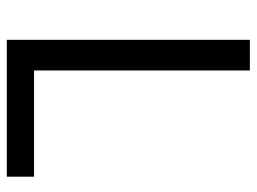

<svg xmlns="http://www.w3.org/2000/svg" viewBox="-115 -639 754 564"><g transform="rotate(90 262.0 -357.0)"><path d="M97 0V-714H187V-80H499V0Z"/></g></svg>

Font: Noto Kufi Arabic
Style: Regular
Weight: 400
Designer: Monotype Design Team, David Williams, Khaled Hosny
Foundry: Google LLC
Version: Version 2.109; ttfautohint (v1.8.4.7-5d5b)